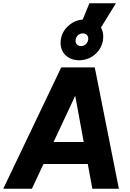

<svg xmlns="http://www.w3.org/2000/svg" viewBox="-47 -1159 799 1179"><path d="M439 -789C521 -789 587 -854 587 -934C587 -955 582 -974 573 -990L665 -1139H502L461 -1039C439 -1037 418 -1031 399 -1020C354 -993 325 -949 325 -896C325 -833 371 -789 439 -789ZM451 -876C431 -876 417 -889 417 -908C417 -935 437 -954 462 -954C481 -954 495 -941 495 -922C495 -897 475 -876 451 -876ZM149 0 220 -152H492L520 0H683L535 -745H329L-27 0ZM282 -287 415 -571 467 -287Z"/></svg>

Font: Plus Jakarta Sans ExtraBold
Style: Italic
Weight: 800
Italic angle: -8°
Designer: Gumpita Rahayu
Foundry: Tokotype
Version: Version 2.071;gftools[0.9.30]